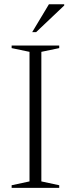

<svg xmlns="http://www.w3.org/2000/svg" viewBox="-20 -904 340 924"><path d="M265 -12.5V0H36V-12.5L122 -31V-654.5L36 -672.5V-685H265V-672.5L179 -654.5V-31ZM135 -749.5 215.5 -883.5H289V-877.5L154 -749.5Z"/></svg>

Font: Newsreader 36pt Light
Style: Regular
Weight: 300
Designer: Hugues Gentile
Foundry: Production Type
Version: Version 1.003